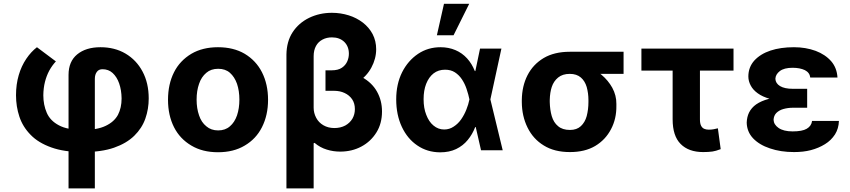

<svg xmlns="http://www.w3.org/2000/svg" viewBox="-20 -806 4558 1030"><path d="M488.8 204.6H347.7V-404.3Q347.7 -476.1 394 -514.2Q440.9 -552.7 519 -552.7Q595.2 -552.7 653.3 -518.6Q711.9 -483.9 744.6 -422.4Q777.8 -360.4 777.8 -277.8Q777.8 -221.2 759.8 -169.9Q741.7 -118.2 700.2 -77.6Q658.7 -37.1 591.8 -13.7Q524.4 9.8 425.3 9.8Q324.2 9.8 255.4 -15.1Q185.5 -40 144.5 -82.5Q102.1 -125.5 84 -180.2Q65.9 -234.4 65.9 -294.9Q65.9 -353.5 80.6 -403.3Q94.7 -451.7 121.1 -490.7Q146.5 -528.3 178.2 -552.7L279.8 -476.6Q259.3 -454.6 244.1 -426.8Q229.5 -399.4 221.2 -366.7Q212.9 -334 212.4 -294.9Q212.4 -243.2 231 -200.7Q249.5 -158.2 295.9 -133.8Q341.8 -108.9 425.3 -108.9Q501.5 -108.9 546.9 -130.9Q592.3 -152.3 612.8 -189.9Q632.3 -227.5 632.3 -277.8Q631.8 -322.8 619.1 -358.9Q606.9 -393.6 584 -414.6Q562 -434.6 529.8 -434.6Q509.3 -434.6 499.5 -420.4Q488.8 -406.2 488.8 -382.8Z M1149.4 10.7Q1066.4 10.7 1006.8 -24.9Q945.3 -61 913.6 -123.5Q881.3 -187.5 881.3 -270.5Q881.3 -354.5 913.6 -418.5Q944.8 -480.5 1006.8 -517.6Q1066.9 -552.7 1149.4 -552.7Q1232.4 -552.7 1292.5 -517.6Q1353.5 -481 1385.3 -418.5Q1418 -354 1418 -270.5Q1418 -188 1385.3 -123.5Q1353.5 -60.5 1292.5 -24.9Q1232.9 10.7 1149.4 10.7ZM1213.4 -128.4Q1238.3 -149.4 1251.5 -187Q1264.2 -225.1 1264.2 -271.5Q1264.2 -318.4 1251.5 -356.4Q1238.3 -393.6 1213.4 -415.5Q1189 -437 1150.4 -437Q1111.8 -437 1086.9 -415.5Q1060.1 -393.1 1047.9 -356.4Q1034.7 -319.3 1034.7 -271.5Q1034.7 -224.6 1047.9 -187Q1060.1 -149.9 1086.9 -128.4Q1112.3 -106.4 1150.4 -106.4Q1188.5 -106.4 1213.4 -128.4Z M1726.1 -318.8V-420.4H1794.9Q1870.6 -420.4 1922.9 -391.6Q1976.1 -361.8 2002.4 -314.5Q2029.3 -266.6 2029.3 -208Q2029.3 -143.6 1999.5 -95.7Q1969.2 -46.9 1918.9 -20Q1868.2 7.3 1805.2 7.3Q1767.6 7.3 1733.4 -3.4Q1697.3 -14.2 1667.5 -39.6L1662.6 -37.6V-228Q1662.6 -199.7 1676.3 -173.8Q1689.5 -148.9 1714.4 -134.3Q1740.2 -119.1 1773.9 -119.1Q1806.6 -119.1 1832.5 -132.8Q1856.9 -146.5 1870.6 -169.4Q1883.8 -192.4 1883.8 -220.7Q1883.8 -251.5 1869.1 -273.4Q1854 -295.4 1828.6 -307.1Q1803.7 -318.8 1772.9 -318.8ZM1760.7 -737.3Q1807.1 -737.3 1851.1 -723.6Q1892.1 -710.9 1926.8 -684.6Q1960 -658.7 1979 -623Q1998 -585.9 1998 -542Q1998 -491.2 1972.2 -443.4Q1946.8 -396 1897.9 -364.3Q1850.1 -333 1780.3 -333H1726.1V-428.7H1758.3Q1794.4 -428.7 1814.5 -442.9Q1834 -456.1 1843.3 -477.5Q1851.6 -497.1 1851.6 -518.1Q1851.6 -556.6 1827.1 -581.1Q1801.8 -605.5 1760.7 -605.5Q1732.4 -605.5 1710.4 -593.8Q1687.5 -582 1675.3 -559.6Q1662.6 -536.6 1662.6 -504.4V204.6H1516.6V-513.7Q1517.6 -583 1549.3 -632.3Q1582 -682.6 1637.7 -710Q1693.8 -737.3 1760.7 -737.3Z M2340.8 11.2Q2272 10.7 2219.2 -25.4Q2166 -61 2135.7 -125.5Q2105.5 -189.9 2105.5 -272.9Q2105.5 -355 2137.2 -418.5Q2168.5 -480.5 2222.7 -517.1Q2275.9 -552.7 2343.3 -552.7Q2386.7 -552.7 2423.3 -537.1Q2459 -522 2485.8 -492.7Q2511.2 -464.8 2527.3 -424.8H2572.8L2610.4 -273.9L2676.8 0H2560.5L2498 -273.9Q2493.7 -296.4 2482.9 -329.1Q2473.6 -356.9 2458 -380.4Q2442.9 -403.3 2420.4 -418Q2398.4 -432.1 2367.7 -432.1Q2331.5 -432.1 2305.7 -412.1Q2280.3 -392.1 2266.1 -356Q2252.4 -320.8 2252.4 -273.9Q2252.4 -225.6 2266.6 -190.4Q2280.8 -152.8 2305.2 -132.8Q2330.6 -111.3 2362.8 -111.3Q2391.1 -111.3 2414.1 -127Q2437.5 -142.1 2454.1 -166Q2471.2 -190.9 2481.9 -218.3Q2493.2 -246.6 2498 -271.5L2555.2 -545.4H2669.9L2610.4 -271.5L2572.8 -124.5H2529.3Q2514.6 -85.9 2489.3 -55.2Q2464.4 -24.4 2426.8 -6.3Q2390.1 11.2 2340.8 11.2ZM2413.1 -616.7H2323.7L2361.8 -785.6H2497.1Z M2779.3 -258.3V-270Q2780.3 -344.2 2809.6 -401.9Q2839.4 -460.4 2896.5 -494.6Q2953.6 -528.3 3036.6 -528.3Q3047.4 -522.5 3058.6 -505.9Q3066.9 -492.2 3085.9 -473.1Q3103 -456.1 3133.8 -446.3Q3171.9 -434.1 3207.5 -404.3Q3242.7 -374.5 3264.6 -335.4Q3287.1 -293.9 3286.6 -248.5V-238.8Q3287.6 -168.9 3257.8 -112.8Q3228 -55.7 3172.9 -22.9Q3117.7 9.8 3037.6 9.8Q2954.1 9.8 2897.5 -25.4Q2840.3 -60.1 2810.1 -121.6Q2779.8 -182.6 2779.3 -258.3ZM2929.2 -270V-258.3Q2930.2 -216.8 2939.9 -183.1Q2950.2 -148.4 2973.6 -129.4Q2997.1 -108.9 3037.6 -108.9Q3074.2 -108.9 3096.2 -129.4Q3118.2 -149.9 3127.4 -183.1Q3136.7 -219.2 3136.7 -258.3V-270Q3136.7 -305.2 3127.4 -339.4Q3117.7 -371.6 3096.2 -390.1Q3073.7 -409.7 3036.6 -409.7Q2998 -409.7 2974.1 -390.1Q2950.2 -370.6 2939.9 -339.4Q2930.2 -310.1 2929.2 -270ZM3036.6 -528.3H3325.2V-409.7H3036.6Z M3420.9 -545.4H3915V-427.2H3420.9ZM3588.4 -166V-545.4H3734.9V-165.5Q3734.9 -144 3740.7 -132.3Q3746.6 -120.1 3757.3 -115.2Q3767.6 -110.4 3782.2 -110.4Q3797.9 -110.4 3809.1 -112.8Q3826.2 -116.2 3831.1 -117.7L3846.2 -5.9Q3819.3 4.4 3802.2 6.8Q3780.3 9.8 3752.4 9.8Q3674.3 9.8 3631.3 -33.7Q3588.4 -76.7 3588.4 -166Z M4200.7 -285.6H4310.1V-228H4232.9Q4207 -228 4182.6 -221.2Q4159.7 -214.8 4144.5 -199.7Q4130.9 -185.5 4129.9 -163.1Q4130.9 -137.7 4156.7 -119.6Q4183.6 -101.1 4231.9 -101.1Q4283.7 -101.1 4307.6 -115.2Q4333 -129.9 4336.4 -157.2H4480.5Q4479 -116.2 4459.5 -85Q4438.5 -52.7 4405.8 -32.7Q4372.1 -11.7 4329.6 -0.5Q4290 9.8 4239.7 9.8Q4168 9.8 4110.8 -9.8Q4053.2 -28.8 4019.5 -64.5Q3986.8 -99.6 3985.8 -148.4Q3986.8 -178.7 3998.5 -202.6Q4011.7 -228.5 4036.6 -246.1Q4063.5 -264.6 4103.5 -275.4Q4143.6 -285.6 4200.7 -285.6ZM4310.1 -329.6V-265.1H4200.7Q4147.5 -265.1 4109.4 -275.9Q4070.3 -287.1 4045.4 -305.2Q4019.5 -323.7 4007.3 -347.2Q3994.6 -371.1 3994.6 -395.5Q3994.6 -445.3 4026.4 -481Q4059.1 -516.6 4113.3 -534.7Q4167.5 -552.7 4239.3 -552.7Q4302.2 -552.7 4355.5 -533.2Q4407.2 -513.7 4439 -477.5Q4469.7 -441.9 4472.7 -390.1H4326.7Q4323.7 -416.5 4297.9 -429.7Q4271 -442.4 4231.9 -442.4Q4186.5 -442.4 4163.6 -424.8Q4140.6 -407.2 4139.6 -383.3Q4140.6 -358.9 4164.6 -344.2Q4189 -329.6 4232.9 -329.6Z"/></svg>

Font: My Font
Style: Bold
Weight: 500
Designer: Rasmus Andersson
Foundry: rsms
Version: Version 0.001